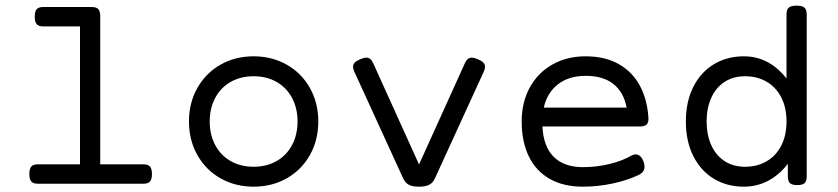

<svg xmlns="http://www.w3.org/2000/svg" viewBox="-20 -666 3038 696"><path d="M530.8 -35.2Q530.8 -16.1 523.7 -8.1Q516.6 0 500 0H117.2Q100.6 0 93.5 -8.1Q86.4 -16.1 86.4 -35.2Q86.4 -54.2 93.5 -62.3Q100.6 -70.3 117.2 -70.3H270V-570.3H136.7Q120.1 -570.3 113 -578.4Q106 -586.4 106 -605.5Q106 -624.5 113 -632.6Q120.1 -640.6 136.7 -640.6H312.5Q329.1 -640.6 336.2 -633.1Q343.3 -625.5 343.3 -607.4V-70.3H500Q516.6 -70.3 523.7 -62.3Q530.8 -54.2 530.8 -35.2Z M1133.8 -225.6Q1133.8 -157.7 1103.3 -103.8Q1072.8 -49.8 1019.3 -19.5Q965.8 10.7 899.4 10.7Q833 10.7 779.5 -19.5Q726.1 -49.8 695.6 -103.8Q665 -157.7 665 -225.6Q665 -293.5 695.6 -347.4Q726.1 -401.4 779.5 -431.6Q833 -461.9 899.4 -461.9Q965.8 -461.9 1019.3 -431.6Q1072.8 -401.4 1103.3 -347.4Q1133.8 -293.5 1133.8 -225.6ZM740.2 -225.6Q740.2 -177.7 760 -140.4Q779.8 -103 815.9 -82.3Q852.1 -61.5 899.4 -61.5Q946.8 -61.5 982.9 -82.3Q1019 -103 1038.8 -140.4Q1058.6 -177.7 1058.6 -225.6Q1058.6 -273.4 1038.8 -310.8Q1019 -348.1 982.9 -368.9Q946.8 -389.6 899.4 -389.6Q852.1 -389.6 815.9 -368.9Q779.8 -348.1 760 -310.8Q740.2 -273.4 740.2 -225.6Z M1738.3 -423.8Q1738.3 -416.5 1733.9 -406.7L1556.6 -19.5Q1549.3 -3.4 1536.1 3.7Q1522.9 10.7 1499 10.7Q1475.1 10.7 1461.9 3.7Q1448.7 -3.4 1441.4 -19.5L1264.2 -406.7Q1259.8 -416 1259.8 -423.8Q1259.8 -432.6 1266.1 -439.2Q1272.5 -445.8 1285.6 -451.2Q1298.8 -457 1308.1 -457Q1316.4 -457 1322.3 -452.1Q1328.1 -447.3 1333 -436.5L1499 -69.8L1665 -436.5Q1669.9 -447.3 1675.8 -452.1Q1681.6 -457 1689.9 -457Q1699.2 -457 1712.4 -451.2Q1725.6 -445.8 1731.9 -439.2Q1738.3 -432.6 1738.3 -423.8Z M2330.6 -237.8Q2331.5 -221.7 2324 -214.6Q2316.4 -207.5 2299.8 -207.5H1946.3Q1949.7 -134.8 1987.3 -97.4Q2024.9 -60.1 2093.3 -60.1Q2142.1 -60.1 2188.7 -71.3Q2235.4 -82.5 2269 -102.1Q2277.3 -106.4 2284.2 -106.4Q2293.5 -106.4 2301 -99.4Q2308.6 -92.3 2313 -79.1Q2316.4 -70.3 2316.4 -61.5Q2316.4 -42 2294.9 -31.7Q2255.4 -12.7 2201.7 -1Q2147.9 10.7 2093.3 10.7Q2022.5 10.7 1972.7 -17.6Q1922.9 -45.9 1897 -99.1Q1871.1 -152.3 1871.1 -225.6Q1871.1 -295.4 1900.6 -349.1Q1930.2 -402.8 1982.9 -432.4Q2035.6 -461.9 2103 -461.9Q2173.8 -461.9 2223.6 -433.3Q2273.4 -404.8 2300 -354.5Q2326.7 -304.2 2330.6 -237.8ZM1951.2 -275.9H2251.5Q2241.2 -331.5 2203.9 -361.3Q2166.5 -391.1 2103 -391.1Q2042.5 -391.1 2002.9 -360.6Q1963.4 -330.1 1951.2 -275.9Z M2904.3 -613.8V-26.9Q2904.3 -9.8 2897 -2.4Q2889.6 4.9 2870.6 4.9H2869.6Q2850.6 4.9 2843.3 -2.4Q2835.9 -9.8 2835.9 -26.9V-72.3Q2805.2 -32.2 2764.6 -10.7Q2724.1 10.7 2676.3 10.7Q2615.7 10.7 2568.1 -17.8Q2520.5 -46.4 2493.4 -99.9Q2466.3 -153.3 2466.3 -225.6Q2466.3 -297.9 2493.4 -351.3Q2520.5 -404.8 2568.1 -433.3Q2615.7 -461.9 2676.3 -461.9Q2768.1 -461.9 2831.1 -381.3V-613.8Q2831.1 -630.9 2839.1 -638.2Q2847.2 -645.5 2867.2 -645.5H2868.2Q2888.2 -645.5 2896.2 -638.2Q2904.3 -630.9 2904.3 -613.8ZM2541.5 -225.6Q2541.5 -177.7 2558.1 -140.4Q2574.7 -103 2606.2 -82.3Q2637.7 -61.5 2681.2 -61.5Q2724.6 -61.5 2758.5 -81.1Q2792.5 -100.6 2811.8 -137.7Q2831.1 -174.8 2831.1 -225.6Q2831.1 -276.4 2811.8 -313.5Q2792.5 -350.6 2758.5 -370.1Q2724.6 -389.6 2681.2 -389.6Q2637.7 -389.6 2606.2 -368.9Q2574.7 -348.1 2558.1 -310.8Q2541.5 -273.4 2541.5 -225.6Z"/></svg>

Font: Courier Prime Sans
Style: Regular
Weight: 400
Designer: Alan Dague-Greene
Foundry: Quote-Unquote Apps
Version: Version 3.020